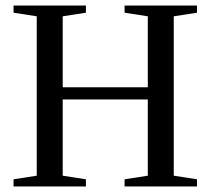

<svg xmlns="http://www.w3.org/2000/svg" viewBox="-20 -675 762 695"><path d="M29 0V-26L113 -39V-616L29 -629V-655H291V-629L207 -616V-359H515V-616L431 -629V-655H693V-629L609 -616V-39L693 -26V0H431V-26L515 -39V-315H207V-39L291 -26V0Z"/></svg>

Font: Libra Serif Modern
Style: Regular
Weight: 400
Designer: Stefan Peev, Context Ltd
Foundry: Stefan Peev, Context Ltd
Version: Version 1.000